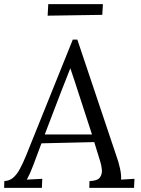

<svg xmlns="http://www.w3.org/2000/svg" viewBox="-34 -911 685 931"><path d="M341 -719 532 -150Q540 -129 547.5 -96Q555 -63 553 -40L618 -44L616 0H399L400 -33Q438 -34 450 -50Q462 -66 460 -88Q458 -110 452 -128L423 -222L167 -216L127 -109Q118 -85 111.5 -71Q105 -57 96 -40L171 -44L169 0H-14L-13 -33Q12 -34 30 -49.5Q48 -65 63 -93Q78 -121 93 -158L319 -719ZM307 -580Q296 -552 285 -524Q274 -496 263 -468L183 -259H412L347 -459Q337 -489 327.5 -519Q318 -549 307 -580ZM197 -835 200 -891H465L462 -839Z"/></svg>

Font: Lora
Style: Italic
Weight: 400
Italic angle: -3°
Designer: Olga Karpushina, Alexei Vanyashin (Cyrillic)
Foundry: Cyreal
Version: Version 3.008